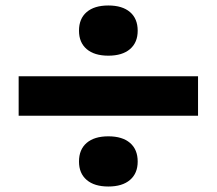

<svg xmlns="http://www.w3.org/2000/svg" viewBox="-20 -700 790 700"><path d="M48 -278V-422H702V-278ZM375 -497Q324 -497 296 -521Q268 -545 268 -588Q268 -632 296 -656Q324 -680 375 -680Q426 -680 454 -656Q482 -632 482 -588Q482 -545 454 -521Q426 -497 375 -497ZM375 -20Q324 -20 296 -44Q268 -68 268 -111Q268 -155 296 -179Q324 -203 375 -203Q426 -203 454 -179Q482 -155 482 -111Q482 -68 454 -44Q426 -20 375 -20Z"/></svg>

Font: Martian Mono SemiExpanded SemiExpanded
Style: Bold
Weight: 700
Width: 6
Monospace: yes
Version: Version 1.000